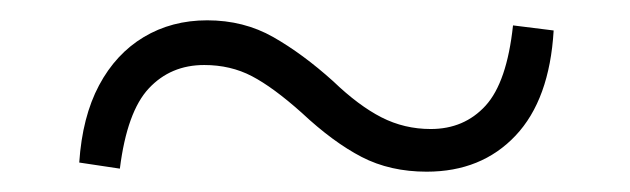

<svg xmlns="http://www.w3.org/2000/svg" viewBox="-20 -470 620 189"><path d="M308 -390Q333 -366 355.5 -354.5Q378 -343 404 -343Q437 -343 458 -366Q479 -389 485 -445L525 -440Q521 -372 487.5 -336.5Q454 -301 400 -301Q364 -301 336 -315.5Q308 -330 277 -359Q249 -384 228 -395Q207 -406 181 -406Q148 -406 126.5 -383Q105 -360 98 -304L58 -310Q61 -355 77.5 -386Q94 -417 121.5 -433.5Q149 -450 184 -450Q220 -450 249 -433.5Q278 -417 308 -390Z"/></svg>

Font: Noto Serif TC
Style: Regular
Weight: 400
Designer: Ryoko NISHIZUKA  (kana & ideographs); Frank Grießhammer (Latin, Greek & Cyrillic); Wenlong ZHANG  (bopomofo); Sandoll Co
Foundry: Adobe
Version: Version 2.003-H1;hotconv 1.1.1;makeotfexe 2.6.0